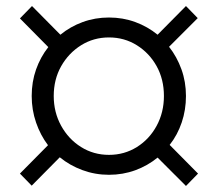

<svg xmlns="http://www.w3.org/2000/svg" viewBox="-20 -679 721 636"><path d="M85 -64 46 -104 139 -198Q114 -231 99.5 -273Q85 -315 85 -361Q85 -408 99.5 -449Q114 -490 140 -523L46 -618L86 -659L180 -564Q213 -591 254 -606Q295 -621 341 -621Q387 -621 428 -606Q469 -591 502 -564L596 -659L635 -619L540 -524Q566 -491 581 -449.5Q596 -408 596 -361Q596 -315 582 -273.5Q568 -232 542 -199L636 -104L596 -63L502 -157Q469 -130 428 -115Q387 -100 341 -100Q295 -100 253 -115.5Q211 -131 178 -158ZM341 -166Q392 -166 433.5 -192Q475 -218 499 -262.5Q523 -307 523 -361Q523 -416 499 -459.5Q475 -503 433.5 -529Q392 -555 341 -555Q290 -555 248.5 -529Q207 -503 182.5 -459.5Q158 -416 158 -361Q158 -307 182.5 -262.5Q207 -218 248.5 -192Q290 -166 341 -166Z"/></svg>

Font: Red Hat Text VF
Style: Italic
Weight: 400
Italic angle: -12°
Designer: Pentagram, MCKL
Foundry: Pentagram, MCKL
Version: Version 1.023